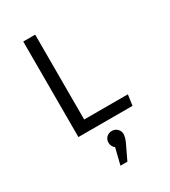

<svg xmlns="http://www.w3.org/2000/svg" viewBox="-231 -801 1062 1199"><g transform="rotate(-30 300.0 -201.5)"><path d="M136 -689H222V-77H537L526 0H136ZM390 124Q390 145 375 179L324 286H274L303 169Q281 152 281 124Q281 101 296.5 86Q312 71 335 71Q358 71 374 86.5Q390 102 390 124Z"/></g></svg>

Font: Fira Mono
Style: Regular
Weight: 400
Designer: Carrois Corporate & Edenspiekermann AG
Foundry: Carrois Corporate GbR & Edenspiekermann AG
Version: Version 3.206